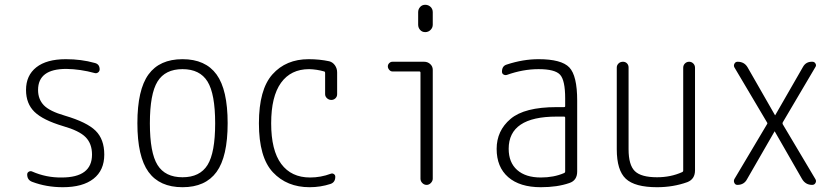

<svg xmlns="http://www.w3.org/2000/svg" viewBox="-20 -780 3540 810"><path d="M246.1 -248Q161.1 -273.4 125.5 -308.1Q89.8 -342.8 89.8 -400.4Q89.8 -461.9 133.3 -496.1Q176.8 -530.3 257.8 -530.3Q323.2 -530.3 378.9 -514.6Q400.4 -509.8 400.4 -487.3Q400.4 -479.5 394 -474.6Q387.7 -469.7 379.9 -471.7Q319.3 -488.3 259.8 -489.3Q140.6 -489.3 140.6 -400.4Q140.6 -361.3 165 -335.9Q189.5 -310.5 253.9 -292Q346.7 -264.6 383.3 -228.5Q419.9 -192.4 419.9 -127.9Q419.9 -61.5 374.5 -25.9Q329.1 9.8 245.1 9.8Q175.8 9.8 116.2 -12.7Q94.7 -20.5 94.7 -43.9Q94.7 -51.8 101.6 -55.7Q108.4 -59.6 115.2 -56.6Q174.8 -30.3 240.2 -31.2Q368.2 -31.2 368.2 -127.9Q368.2 -173.8 341.3 -201.2Q314.5 -228.5 246.1 -248Z M855.5 -436Q823.2 -488.3 750 -488.3Q676.8 -488.3 644.5 -436Q612.3 -383.8 612.3 -259.8Q612.3 -135.7 644.5 -84Q676.8 -32.2 750 -32.2Q823.2 -32.2 855.5 -84Q887.7 -135.7 887.7 -259.8Q887.7 -383.8 855.5 -436ZM893.6 -54.7Q846.7 9.8 750 9.8Q653.3 9.8 606.4 -54.7Q559.6 -119.1 559.6 -260.3Q559.6 -401.4 606.4 -465.8Q653.3 -530.3 750 -530.3Q846.7 -530.3 893.6 -465.8Q940.4 -401.4 940.4 -260.3Q940.4 -119.1 893.6 -54.7Z M1286.1 9.8Q1190.4 9.8 1131.3 -53.2Q1072.3 -116.2 1072.3 -259.8Q1072.3 -402.3 1129.4 -466.3Q1186.5 -530.3 1282.2 -530.3Q1328.1 -530.3 1369.1 -521.5Q1383.8 -517.6 1393.1 -504.4Q1402.3 -491.2 1402.3 -474.6V-382.8Q1402.3 -372.1 1395 -365.2Q1387.7 -358.4 1377.9 -358.4Q1367.2 -358.4 1359.4 -365.7Q1351.6 -373 1351.6 -382.8V-472.7Q1351.6 -477.5 1347.7 -478.5Q1317.4 -487.3 1284.2 -488.3Q1207 -488.3 1165.5 -430.7Q1124 -373 1124 -259.8Q1124 -145.5 1166.5 -88.4Q1209 -31.2 1288.1 -31.2Q1333 -31.2 1375 -46.9Q1381.8 -49.8 1388.2 -45.9Q1394.5 -42 1394.5 -34.2Q1394.5 -10.7 1374 -3.9Q1332 9.8 1286.1 9.8Z M1635.7 -478.5Q1627.9 -478.5 1622.1 -485.4Q1616.2 -492.2 1616.2 -500Q1616.2 -507.8 1622.1 -513.7Q1627.9 -519.5 1635.7 -519.5H1769.5Q1784.2 -519.5 1794.9 -509.8Q1805.7 -500 1805.7 -485.4V-26.4Q1805.7 -16.6 1797.9 -8.3Q1790 0 1779.8 0Q1769.5 0 1761.7 -7.8Q1753.9 -15.6 1753.9 -26.4V-473.6Q1753.9 -478.5 1749 -478.5ZM1744.1 -728.5Q1744.1 -741.2 1752.4 -750.5Q1760.7 -759.8 1773.9 -759.8Q1787.1 -759.8 1796.4 -751Q1805.7 -742.2 1805.7 -728.5V-675.8Q1805.7 -663.1 1796.4 -653.8Q1787.1 -644.5 1773.9 -644.5Q1760.7 -644.5 1752.4 -653.8Q1744.1 -663.1 1744.1 -675.8Z M2328.1 -288.1Q2126 -288.1 2126 -152.3Q2126 -94.7 2161.6 -63Q2197.3 -31.2 2261.7 -31.2Q2316.4 -31.2 2359.4 -49.8Q2364.3 -51.8 2364.3 -56.6V-283.2Q2364.3 -288.1 2359.4 -288.1ZM2261.7 9.8Q2172.9 9.8 2124 -32.7Q2075.2 -75.2 2075.2 -151.9Q2075.2 -228.5 2133.8 -278.3Q2192.4 -328.1 2328.1 -328.1H2359.4Q2364.3 -328.1 2364.3 -332V-365.2Q2364.3 -441.4 2342.8 -464.8Q2321.3 -488.3 2252 -488.3Q2186.5 -488.3 2118.2 -463.9Q2110.4 -461.9 2104 -465.8Q2097.7 -469.7 2097.7 -477.5Q2097.7 -502 2118.2 -507.8Q2186.5 -530.3 2252 -530.3Q2348.6 -530.3 2381.8 -495.6Q2415 -460.9 2415 -355.5V-56.6Q2415 -18.6 2381.8 -7.8Q2331.1 9.8 2261.7 9.8Z M2752 9.8Q2658.2 9.8 2620.1 -25.9Q2582 -61.5 2582 -150.4V-495.1Q2582 -504.9 2589.4 -512.2Q2596.7 -519.5 2608.4 -519.5Q2618.2 -519.5 2625 -512.7Q2631.8 -505.9 2631.8 -495.1V-150.4Q2631.8 -84 2658.2 -58.1Q2684.6 -32.2 2752 -32.2Q2809.6 -32.2 2857.4 -53.7Q2862.3 -55.7 2862.3 -60.5V-494.1Q2862.3 -504.9 2869.6 -512.2Q2877 -519.5 2887.2 -519.5Q2897.5 -519.5 2904.8 -512.2Q2912.1 -504.9 2912.1 -494.1V-61.5Q2912.1 -24.4 2879.9 -11.7Q2820.3 9.8 2752 9.8Z M3078.1 -24.4 3215.8 -255.9Q3218.8 -259.8 3215.8 -263.7L3078.1 -496.1Q3074.2 -503.9 3078.6 -511.7Q3083 -519.5 3091.8 -519.5Q3120.1 -519.5 3133.8 -496.1L3249 -294.9Q3249 -293.9 3250 -293.9Q3251 -293.9 3251 -294.9L3367.2 -497.1Q3379.9 -520.5 3407.2 -519.5Q3416 -519.5 3420.4 -511.7Q3424.8 -503.9 3419.9 -497.1L3282.2 -263.7Q3280.3 -259.8 3282.2 -255.9L3419.9 -24.4Q3424.8 -16.6 3420.4 -8.3Q3416 0 3406.2 0Q3377.9 0 3363.3 -25.4L3249 -224.6Q3249 -225.6 3248 -225.6Q3247.1 -225.6 3247.1 -224.6L3131.8 -24.4Q3119.1 0 3090.8 0Q3082 0 3078.1 -8.3Q3074.2 -16.6 3078.1 -24.4Z"/></svg>

Font: Rounded-L Mgen+ 1mn light
Style: Regular
Weight: 200
Designer: [Source Han Sans]
Ryoko NISHIZUKA  (kana & ideographs); Paul D. Hunt (Latin, Greek & Cyrillic); Wenlong ZHANG  (bopomofo
Version: Version 1.059.20150602